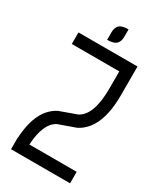

<svg xmlns="http://www.w3.org/2000/svg" viewBox="-215 -946 868 1026"><g transform="rotate(30 218.5 -433.5)"><path d="M400.9 0.5H36.6V-70.3H37.6Q46.9 -249 150.9 -302.2Q152.8 -303.2 256.3 -340.3Q329.6 -379.4 329.6 -543.5V-648.9H36.6V-720.2H400.9V-543.5Q400.9 -335 286.6 -275.9L181.2 -238.3Q116.2 -203.6 108.9 -70.3H400.9ZM189 -762.7V-807.1Q189 -847.7 215.3 -860.4Q231.4 -868.2 260.3 -868.2V-823.7Q260.3 -783.2 233.9 -770.5Q217.8 -762.7 189 -762.7Z"/></g></svg>

Font: Greenwashing Machine
Style: Regular
Weight: 400
Designer: Tup Wanders
Foundry: Free font, DO NOT SELL
Version: Version 1.00;August 10, 2023;FontCreator 11.5.0.2430 64-bit